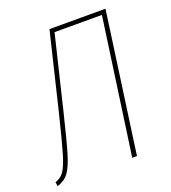

<svg xmlns="http://www.w3.org/2000/svg" viewBox="-129 -776 780 876"><g transform="rotate(-20 261.0 -338.0)"><path d="M388 0H365L458 -660H228L144 -312Q110 -172 93 -115.5Q76 -59 56.5 -32.5Q37 -6 1 5L-2 -15Q26 -24 41.5 -47Q57 -70 73 -123.5Q89 -177 122 -312L211 -681H483Z"/></g></svg>

Font: Fira Sans Extra Condensed Thin
Style: Italic
Weight: 250
Width: 3
Italic angle: -8°
Designer: Carrois Corporate & Edenspiekermann AG
Foundry: Carrois Corporate GbR & Edenspiekermann AG
Version: Version 4.203